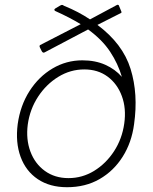

<svg xmlns="http://www.w3.org/2000/svg" viewBox="-20 -772 638 802"><path d="M540 -253Q530 -177 492.5 -117.5Q455 -58 396 -24Q337 10 260 10Q188 10 138 -23.5Q88 -57 66 -117Q44 -177 54 -254Q65 -332 103.5 -392Q142 -452 199.5 -486Q257 -520 324 -520Q378 -520 419.5 -501.5Q461 -483 489 -451Q473 -506 440 -556Q407 -606 348 -649L166 -553Q162 -551 159 -553Q156 -555 154 -559L147 -573Q143 -581 148 -584L317 -671Q294 -685 268 -698.5Q242 -712 213 -725Q209 -726 207.5 -729.5Q206 -733 210 -736L230 -748Q235 -751 238.5 -751.5Q242 -752 247 -748Q279 -735 305.5 -721Q332 -707 356 -691L468 -751Q471 -753 474 -751.5Q477 -750 477 -748L486 -726Q487 -724 487.5 -722Q488 -720 486 -718L387 -668Q493 -589 525.5 -484Q558 -379 540 -253ZM266 -28Q324 -28 373.5 -58.5Q423 -89 456.5 -140.5Q490 -192 499 -256Q508 -319 489 -370.5Q470 -422 429.5 -452Q389 -482 332 -482Q274 -482 223.5 -451Q173 -420 139 -368Q105 -316 96 -252Q88 -190 107 -139Q126 -88 167.5 -58Q209 -28 266 -28Z"/></svg>

Font: Libre Franklin Thin
Style: Italic
Weight: 100
Italic angle: -8°
Designer: Pablo Impallari, Rodrigo Fuenzalida, Nhung Nguyen
Foundry: Impallari Type
Version: Version 3.000